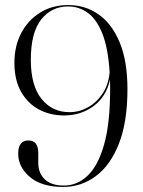

<svg xmlns="http://www.w3.org/2000/svg" viewBox="-20 -730 566 760"><path d="M230 10Q145 10 98.5 -29.2Q52 -68.5 52 -122Q52 -174 92.5 -174Q131.5 -174 131.5 -124.5V-85Q131.5 -45 157.2 -20.2Q183 4.5 233 4.5Q285 4.5 326.2 -34Q367.5 -72.5 391.8 -157Q416 -241.5 416 -379.5Q416 -397.5 415.5 -415Q401 -348 350.8 -310.5Q300.5 -273 233.5 -273Q178 -273 133.5 -297Q89 -321 63 -367.5Q37 -414 37 -481.5Q37 -547.5 64 -599Q91 -650.5 139 -680.2Q187 -710 250.5 -710Q317.5 -710 370.5 -672.8Q423.5 -635.5 454 -561.5Q484.5 -487.5 484.5 -377.5Q484.5 -247.5 450.8 -161.5Q417 -75.5 359.2 -32.8Q301.5 10 230 10ZM102 -493Q102 -391.5 144.2 -338.8Q186.5 -286 255 -286Q293 -286 327.8 -305Q362.5 -324 386 -359.5Q409.5 -395 414 -444Q408 -539.5 385.2 -596.8Q362.5 -654 327.5 -679.2Q292.5 -704.5 249.5 -704.5Q184 -704.5 143 -652.8Q102 -601 102 -493Z"/></svg>

Font: Fraunces 144pt Light
Style: Regular
Weight: 300
Version: Version 1.000;[b76b70a41]